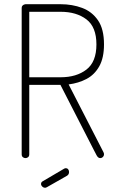

<svg xmlns="http://www.w3.org/2000/svg" viewBox="-20 -751 549 912"><path d="M456 0Q446 0 439 -13Q432 -26 427 -36L267 -348H119V-18Q119 -9 113.5 -4.5Q108 0 101 0Q94 0 88.5 -4.5Q83 -9 83 -18V-714Q83 -721 88 -725.5Q93 -730 101 -731H268Q323 -731 370 -713.5Q417 -696 445.5 -654.5Q474 -613 474 -540Q474 -476 451.5 -436Q429 -396 391 -376Q353 -356 306 -350L471 -29Q473 -26 473.5 -23Q474 -20 474 -18Q474 -13 471.5 -9Q469 -5 465 -2.5Q461 0 456 0ZM119 -384H268Q343 -384 390.5 -420.5Q438 -457 438 -540Q438 -623 390.5 -659Q343 -695 268 -695H119ZM194 141Q187 141 181 135.5Q175 130 175 123Q175 114 183 110L285 50Q289 48 292 48Q300 48 304 53.5Q308 59 308 66Q308 78 298 84L203 138Q201 139 198.5 140Q196 141 194 141Z"/></svg>

Font: Dosis ExtraLight
Style: Regular
Weight: 250
Designer: EdgarTolentino, PabloImpallari, IginoMarini
Foundry: EdgarTolentino, PabloImpallari, IginoMarini
Version: Version 3.001; ttfautohint (v1.8.2)